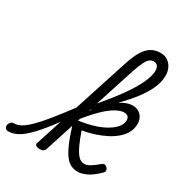

<svg xmlns="http://www.w3.org/2000/svg" viewBox="-378 -1044 1149 1213"><g transform="rotate(30 196.0 -437.5)"><path d="M-144 17Q-160 17 -166.5 7.5Q-173 -2 -171.5 -14Q-170 -26 -161 -35.5Q-152 -45 -137 -45Q-113 -45 -86 -60.5Q-59 -76 -24 -111Q11 -146 57.5 -204Q104 -262 167 -346Q178 -361 187.5 -356Q197 -351 199 -336.5Q201 -322 190 -306Q124 -214 75 -151.5Q26 -89 -12 -52Q-50 -15 -81.5 1Q-113 17 -144 17ZM82 15Q68 15 57 9Q46 3 51 -12L282 -725Q302 -786 324.5 -823Q347 -860 376 -877Q405 -894 442 -894Q472 -894 494 -880Q516 -866 528.5 -841Q541 -816 541 -783Q541 -757 533.5 -729.5Q526 -702 511 -672.5Q496 -643 473.5 -611Q451 -579 420.5 -544.5Q390 -510 352.5 -471.5Q315 -433 269.5 -390.5Q224 -348 171 -300L188 -340Q227 -384 261 -424.5Q295 -465 323.5 -501.5Q352 -538 375.5 -571.5Q399 -605 416.5 -634.5Q434 -664 446 -690.5Q458 -717 464 -739.5Q470 -762 470 -780Q470 -794 465.5 -804.5Q461 -815 452.5 -820.5Q444 -826 431 -826Q416 -826 402.5 -815.5Q389 -805 376.5 -780Q364 -755 349 -712L121 -7Q117 4 108.5 9.5Q100 15 82 15ZM365 19Q339 19 316.5 10Q294 1 273.5 -24Q253 -49 232 -95.5Q211 -142 187 -219H183L198 -262Q253 -269 302 -283Q351 -297 388.5 -318Q426 -339 447.5 -364Q469 -389 469 -417Q469 -434 459.5 -443.5Q450 -453 432 -453Q405 -453 369 -432.5Q333 -412 290 -369.5Q247 -327 197 -264L203 -309Q243 -369 287 -416.5Q331 -464 374.5 -491Q418 -518 456 -518Q494 -518 517 -494Q540 -470 540 -432Q540 -398 525 -369Q510 -340 482.5 -316Q455 -292 419 -273.5Q383 -255 341.5 -241.5Q300 -228 254 -220Q274 -163 290 -128.5Q306 -94 320 -76Q334 -58 347 -51.5Q360 -45 373 -45Q393 -45 416.5 -59.5Q440 -74 469 -99Q480 -108 489 -106.5Q498 -105 506 -97Q514 -88 515.5 -78.5Q517 -69 507 -59Q459 -12 423 3.5Q387 19 365 19Z"/></g></svg>

Font: Playwrite DK Loopet Light
Style: Regular
Weight: 300
Version: Version 1.003